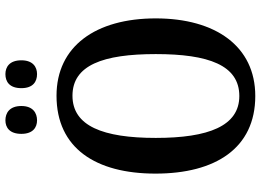

<svg xmlns="http://www.w3.org/2000/svg" viewBox="-147 -807 964 710"><g transform="rotate(-90 335.0 -452.0)"><path d="M416 -797C442 -797 467 -812 467 -855C467 -899 442 -914 416 -914C388 -914 364 -899 364 -855C364 -812 388 -797 416 -797ZM245 -797C272 -797 298 -812 298 -855C298 -899 272 -914 245 -914C219 -914 195 -899 195 -855C195 -812 219 -797 245 -797ZM335 10C519 10 622 -137 622 -358C622 -580 519 -725 336 -725C142 -725 48 -580 48 -359C48 -137 142 10 335 10ZM335 -49C224 -49 180 -163 180 -358C180 -553 224 -666 336 -666C449 -666 490 -553 490 -358C490 -163 449 -49 335 -49Z"/></g></svg>

Font: Noto Serif Condensed Semi
Style: Regular
Weight: 600
Width: 3
Designer: Monotype Design Team
Foundry: Monotype Imaging Inc.
Version: Version 1.002